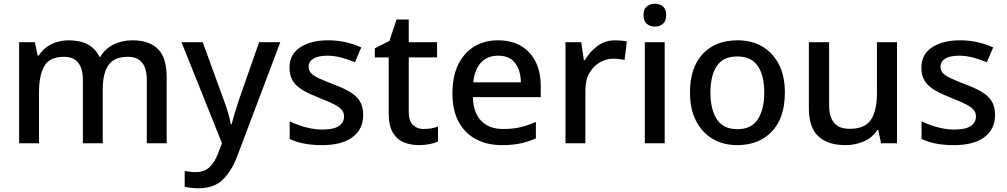

<svg xmlns="http://www.w3.org/2000/svg" viewBox="-20 -764 5371 1024"><path d="M685 -549Q777 -549 823 -502Q869 -455 869 -351V0H763V-337Q763 -461 662 -461Q589 -461 558.5 -417Q528 -373 528 -289V0H422V-337Q422 -461 321 -461Q245 -461 216.5 -412Q188 -363 188 -272V0H82V-539H166L181 -467H186Q211 -507 253 -528Q295 -549 346 -549Q469 -549 510 -461H515Q542 -506 587.5 -527.5Q633 -549 685 -549Z M948 -539H1061L1173 -232Q1186 -197 1196 -164Q1206 -131 1211 -101H1215Q1221 -125 1232 -161Q1243 -197 1255 -233L1362 -539H1475L1246 67Q1216 147 1169 193.5Q1122 240 1039 240Q1015 240 996.5 237.5Q978 235 965 232V148Q976 150 991.5 152Q1007 154 1024 154Q1070 154 1097.5 127.5Q1125 101 1141 59L1164 0Z M1917 -152Q1917 -74 1859.5 -32Q1802 10 1699 10Q1642 10 1600.5 1.5Q1559 -7 1525 -23V-117Q1561 -99 1608 -86Q1655 -73 1699 -73Q1760 -73 1787.5 -92Q1815 -111 1815 -143Q1815 -162 1804 -176.5Q1793 -191 1765 -206Q1737 -221 1685 -241Q1634 -261 1598 -281.5Q1562 -302 1543 -330.5Q1524 -359 1524 -403Q1524 -474 1581 -511.5Q1638 -549 1730 -549Q1780 -549 1823.5 -539Q1867 -529 1907 -511L1873 -432Q1838 -447 1800 -457Q1762 -467 1726 -467Q1677 -467 1651.5 -451.5Q1626 -436 1626 -409Q1626 -389 1638 -375Q1650 -361 1679.5 -347Q1709 -333 1759 -314Q1810 -295 1845 -274.5Q1880 -254 1898.5 -225Q1917 -196 1917 -152Z M2238 -76Q2259 -76 2280.5 -79.5Q2302 -83 2316 -89V-9Q2299 -1 2271.5 4.5Q2244 10 2215 10Q2170 10 2133.5 -5Q2097 -20 2075 -57Q2053 -94 2053 -161V-458H1979V-506L2057 -546L2095 -660H2160V-539H2311V-458H2160V-165Q2160 -120 2182 -98Q2204 -76 2238 -76Z M2636 -549Q2742 -549 2803 -483.5Q2864 -418 2864 -305V-246H2502Q2504 -164 2546 -120Q2588 -76 2664 -76Q2715 -76 2755.5 -85.5Q2796 -95 2838 -114V-26Q2797 -8 2755.5 1Q2714 10 2657 10Q2579 10 2519.5 -21Q2460 -52 2426.5 -113.5Q2393 -175 2393 -266Q2393 -356 2423.5 -419Q2454 -482 2508.5 -515.5Q2563 -549 2636 -549ZM2637 -467Q2579 -467 2545 -430Q2511 -393 2504 -325H2758Q2757 -388 2727.5 -427.5Q2698 -467 2637 -467Z M3261 -549Q3295 -549 3323 -543L3311 -444Q3299 -447 3283 -449Q3267 -451 3251 -451Q3213 -451 3179 -431.5Q3145 -412 3123.5 -374.5Q3102 -337 3102 -283V0H2996V-539H3080L3094 -443H3099Q3124 -486 3165 -517.5Q3206 -549 3261 -549Z M3473 -744Q3497 -744 3515 -730Q3533 -716 3533 -683Q3533 -651 3515 -636.5Q3497 -622 3473 -622Q3448 -622 3430 -636.5Q3412 -651 3412 -683Q3412 -716 3430 -730Q3448 -744 3473 -744ZM3525 -539V0H3419V-539Z M4166 -271Q4166 -136 4097 -63Q4028 10 3911 10Q3838 10 3781.5 -23Q3725 -56 3692.5 -118.5Q3660 -181 3660 -271Q3660 -404 3728 -476.5Q3796 -549 3914 -549Q3988 -549 4044.5 -516.5Q4101 -484 4133.5 -422Q4166 -360 4166 -271ZM3769 -271Q3769 -180 3803.5 -127.5Q3838 -75 3913 -75Q3987 -75 4021.5 -127.5Q4056 -180 4056 -271Q4056 -361 4021.5 -412Q3987 -463 3912 -463Q3837 -463 3803 -412Q3769 -361 3769 -271Z M4764 -539V0H4679L4664 -71H4659Q4632 -29 4586.5 -9.5Q4541 10 4489 10Q4395 10 4344.5 -37Q4294 -84 4294 -186V-539H4402V-202Q4402 -77 4511 -77Q4594 -77 4625.5 -126Q4657 -175 4657 -267V-539Z M5287 -152Q5287 -74 5229.5 -32Q5172 10 5069 10Q5012 10 4970.5 1.5Q4929 -7 4895 -23V-117Q4931 -99 4978 -86Q5025 -73 5069 -73Q5130 -73 5157.5 -92Q5185 -111 5185 -143Q5185 -162 5174 -176.5Q5163 -191 5135 -206Q5107 -221 5055 -241Q5004 -261 4968 -281.5Q4932 -302 4913 -330.5Q4894 -359 4894 -403Q4894 -474 4951 -511.5Q5008 -549 5100 -549Q5150 -549 5193.5 -539Q5237 -529 5277 -511L5243 -432Q5208 -447 5170 -457Q5132 -467 5096 -467Q5047 -467 5021.5 -451.5Q4996 -436 4996 -409Q4996 -389 5008 -375Q5020 -361 5049.5 -347Q5079 -333 5129 -314Q5180 -295 5215 -274.5Q5250 -254 5268.5 -225Q5287 -196 5287 -152Z"/></svg>

Font: Noto Sans Thai Looped Medium
Style: Regular
Weight: 500
Designer: Sasikarn Vongin, Ben Mitchell
Foundry: The Fontpad Ltd
Version: Version 1.001; ttfautohint (v1.8.4.7-5d5b)